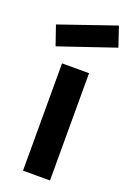

<svg xmlns="http://www.w3.org/2000/svg" viewBox="-168 -890 644 946"><g transform="rotate(20 154.0 -416.5)"><path d="M24.9 -630.4 317.9 -730 283.2 -833.5 -10.3 -732.4ZM83.5 -562.5V0H225.1V-562.5Z"/></g></svg>

Font: Manrope3 ExtraBold
Style: Bold
Weight: 800
Width: 4
Designer: Mikhail Sharanda
Foundry: Mikhail Sharanda
Version: Version 3.000;PS 003.000;hotconv 1.0.88;makeotf.lib2.5.64775